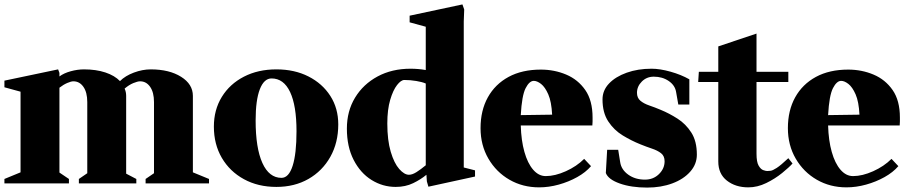

<svg xmlns="http://www.w3.org/2000/svg" viewBox="-20 -830 4116 869"><path d="M0 0V-20L73 -50V-415L0 -435V-465L243 -516L249 -500V-484Q269 -499 300 -507.5Q331 -516 360 -516Q415 -516 457 -502Q499 -488 523 -463Q547 -487 586 -501.5Q625 -516 662 -516Q746 -516 799.5 -482.5Q853 -449 853 -396V-50L926 -20V0H639V-20L677 -46V-368Q677 -412 659.5 -437Q642 -462 614 -462Q603 -462 583.5 -454Q564 -446 544 -429Q551 -414 551 -396V-44L597 -20V0H337V-20L375 -46V-368Q375 -412 357.5 -437Q340 -462 312 -462Q302 -462 284.5 -454.5Q267 -447 249 -433V-49L292 -20V0Z M1231 16Q1148 16 1084 -19Q1020 -54 984 -115.5Q948 -177 948 -257Q948 -333 984 -391.5Q1020 -450 1084 -483Q1148 -516 1231 -516Q1313 -516 1376 -484Q1439 -452 1475 -396Q1511 -340 1511 -267Q1511 -184 1475 -120Q1439 -56 1376 -20Q1313 16 1231 16ZM1254 -25Q1287 -25 1304.5 -79.5Q1322 -134 1322 -236Q1322 -352 1293 -413.5Q1264 -475 1209 -475Q1175 -475 1156 -426Q1137 -377 1137 -285Q1137 -160 1167.5 -92.5Q1198 -25 1254 -25Z M1919 15 1912 -9 1910 -39Q1885 -18 1850 -1Q1815 16 1771 16Q1712 16 1661.5 -15.5Q1611 -47 1580.5 -106.5Q1550 -166 1550 -248Q1550 -327 1587 -388Q1624 -449 1689 -484Q1754 -519 1838 -519Q1874 -519 1907 -513V-709L1834 -729V-759L2073 -810L2081 -787L2079 -733V-72L2130 -59V-31ZM1831 -39Q1846 -39 1865 -51Q1884 -63 1907 -82V-452Q1891 -459 1864 -463.5Q1837 -468 1810 -468Q1795 -468 1777 -445Q1759 -422 1746 -378Q1733 -334 1733 -271Q1733 -195 1748.5 -143Q1764 -91 1787 -65Q1810 -39 1831 -39Z M2420 18Q2346 18 2286 -16.5Q2226 -51 2190.5 -112Q2155 -173 2155 -250Q2155 -330 2188 -389.5Q2221 -449 2282 -482Q2343 -515 2428 -515Q2489 -515 2542.5 -492.5Q2596 -470 2629 -422.5Q2662 -375 2662 -298Q2662 -291 2662 -280.5Q2662 -270 2661 -262H2337Q2339 -194 2353.5 -142.5Q2368 -91 2393 -62Q2418 -33 2450 -33Q2492 -33 2541 -55Q2590 -77 2624 -111L2655 -78Q2631 -50 2592.5 -28.5Q2554 -7 2509 5.5Q2464 18 2420 18ZM2396 -464Q2376 -464 2359 -431Q2342 -398 2337 -309L2479 -311Q2476 -370 2461.5 -403Q2447 -436 2429 -450Q2411 -464 2396 -464Z M2909 19Q2837 19 2785 0.5Q2733 -18 2722 -47L2728 -152H2778L2787 -96Q2792 -62 2823.5 -39.5Q2855 -17 2899 -17Q2937 -17 2962.5 -42Q2988 -67 2988 -100Q2988 -124 2972 -136.5Q2956 -149 2930.5 -157.5Q2905 -166 2878 -177Q2838 -193 2798.5 -217Q2759 -241 2733 -280.5Q2707 -320 2707 -380Q2707 -421 2736.5 -452Q2766 -483 2816.5 -501Q2867 -519 2929 -519Q2967 -519 3015 -505.5Q3063 -492 3100 -471V-357H3050L3040 -414Q3035 -444 3006.5 -463.5Q2978 -483 2939 -483Q2907 -483 2885 -461Q2863 -439 2863 -410Q2863 -387 2878.5 -374Q2894 -361 2919 -352.5Q2944 -344 2970 -333Q3009 -317 3046.5 -293Q3084 -269 3109 -230Q3134 -191 3134 -130Q3134 -87 3104 -53Q3074 -19 3023 0Q2972 19 2909 19Z M3367 18Q3309 18 3270 -12.5Q3231 -43 3231 -99V-459H3140L3143 -505H3231V-620L3404 -678V-505H3548V-459H3404V-134Q3404 -97 3413.5 -80.5Q3423 -64 3434.5 -60Q3446 -56 3452 -56Q3458 -56 3467.5 -57Q3477 -58 3495.5 -70Q3514 -82 3548 -114L3567 -90Q3552 -73 3520 -47Q3488 -21 3448 -1.5Q3408 18 3367 18Z M3811 18Q3737 18 3677 -16.5Q3617 -51 3581.5 -112Q3546 -173 3546 -250Q3546 -330 3579 -389.5Q3612 -449 3673 -482Q3734 -515 3819 -515Q3880 -515 3933.5 -492.5Q3987 -470 4020 -422.5Q4053 -375 4053 -298Q4053 -291 4053 -280.5Q4053 -270 4052 -262H3728Q3730 -194 3744.5 -142.5Q3759 -91 3784 -62Q3809 -33 3841 -33Q3883 -33 3932 -55Q3981 -77 4015 -111L4046 -78Q4022 -50 3983.5 -28.5Q3945 -7 3900 5.5Q3855 18 3811 18ZM3787 -464Q3767 -464 3750 -431Q3733 -398 3728 -309L3870 -311Q3867 -370 3852.5 -403Q3838 -436 3820 -450Q3802 -464 3787 -464Z"/></svg>

Font: Wittgenstein Black
Style: Regular
Weight: 900
Designer: Jörg Drees
Foundry: Jörg Drees
Version: Version 1.303; ttfautohint (v1.8.4.7-5d5b)